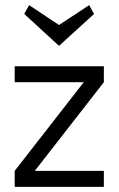

<svg xmlns="http://www.w3.org/2000/svg" viewBox="-20 -725 460 745"><path d="M345 -671 209 -547 74 -671 93 -705 209 -628 326 -705ZM383 -468V-406L115 -62H383V0H37V-62L305 -406H37V-468Z"/></svg>

Font: Didact Gothic
Style: Regular
Weight: 400
Designer: Daniel Johnson
Foundry: Daniel Johnson
Version: Version 2.101;PS 002.101;hotconv 1.0.88;makeotf.lib2.5.64775